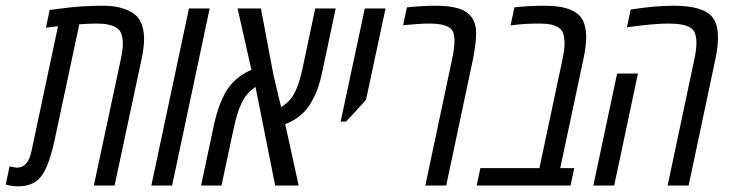

<svg xmlns="http://www.w3.org/2000/svg" viewBox="-77 -660 2600 683"><path d="M410.2 -601.6Q435.5 -573.7 435.5 -520Q435.5 -493.2 426.3 -448.2L330.6 0H256.8L352.5 -448.2Q359.9 -481.4 359.9 -503.4Q359.9 -525.4 354.7 -539.6Q349.6 -553.7 336.9 -561.5Q314.5 -576.2 267.1 -576.2Q245.1 -576.2 205.1 -573.7L119.6 -172.4Q99.1 -73.2 71.5 -35.2Q43.9 2.9 -12.7 2.9Q-31.2 2.9 -56.6 -3.4L-43 -67.9Q-21 -63.5 -18.1 -63.5Q3.9 -63.5 16.6 -78.9Q29.3 -94.2 35.6 -125L129.4 -566.9Q117.2 -565.4 86.4 -561.5L99.6 -624.5Q101.1 -624.5 122.6 -627.4Q144 -630.4 164.6 -632.8Q185.1 -635.3 219.5 -637.5Q253.9 -639.6 293.2 -639.6Q332.5 -639.6 363.5 -628.9Q394.5 -618.2 410.2 -601.6Z M535.2 0H461.4L595.2 -629.9H668.9Z M1117.2 -629.9 1068.8 -401.9Q1062.5 -372.1 1054.7 -349.4Q1046.9 -326.7 1032.2 -299.8Q1002.4 -243.2 937.5 -218.3Q945.8 -180.2 961.9 -107.4Q978 -34.7 985.4 0H901.9L832 -350.6Q801.3 -331.1 783.7 -295.9Q766.1 -260.7 754.4 -203.6L710.9 0H638.2L685.5 -222.2Q698.7 -281.7 722.2 -326.2Q753.4 -384.3 817.4 -411.6L768.1 -629.9H851.1L896 -392.1L922.9 -279.3Q954.1 -297.4 970.9 -329.6Q987.8 -361.8 1000 -420.4L1044.4 -629.9Z M1294.4 -629.9 1225.1 -305.2Q1182.1 -256.8 1153.8 -227.5H1134.8L1220.7 -629.9Z M1370.6 -633.8Q1427.2 -639.6 1474.4 -639.6Q1521.5 -639.6 1552.2 -630.4Q1616.7 -611.3 1616.7 -542.5Q1616.7 -506.3 1605.5 -449.2L1510.3 0H1436L1531.2 -449.2Q1539.6 -489.3 1539.6 -514.6Q1539.6 -540 1531.7 -551.8Q1516.1 -576.2 1449.2 -576.2Q1417.5 -576.2 1356.9 -570.3Z M1752.9 -633.8Q1806.2 -639.6 1856.7 -639.6Q1907.2 -639.6 1936.5 -630.9Q1965.8 -622.1 1981.9 -606.9Q2008.3 -582 2008.3 -526.9Q2008.3 -496.6 1998 -448.2L1916 -62H1965.8L1952.6 0H1618.7L1631.8 -62H1841.8L1923.8 -448.2Q1931.2 -482.9 1931.2 -504.6Q1931.2 -526.4 1926.8 -540Q1922.4 -553.7 1910.6 -561.5Q1889.6 -576.2 1844.2 -576.2Q1791 -576.2 1752.9 -571.3L1739.3 -569.8Z M2320.3 -639.6Q2424.3 -639.6 2457.5 -598.6Q2477.1 -574.2 2477.1 -526.4Q2477.1 -493.2 2467.8 -449.2L2372.6 0H2297.9L2393.1 -449.2Q2400.4 -483.9 2400.4 -505.4Q2400.4 -526.9 2395.5 -540.8Q2390.6 -554.7 2377.4 -562.5Q2354.5 -576.2 2301.3 -576.2Q2248 -576.2 2153.3 -563L2166.5 -626Q2251 -639.6 2320.3 -639.6ZM2107.9 0H2033.7L2118.2 -398.4H2192.4Z"/></svg>

Font: Open Sans Hebrew Condensed
Style: Italic
Weight: 400
Width: 3
Italic angle: -12°
Foundry: Ascender Corporation, Yanek Iontef
Version: Version 2.001;PS 002.001;hotconv 1.0.70;makeotf.lib2.5.58329